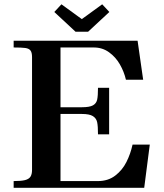

<svg xmlns="http://www.w3.org/2000/svg" viewBox="-20 -894 781 914"><path d="M255.5 -383.5H370Q406.5 -383.5 422.5 -392.5Q438.5 -401.5 442.5 -419.5Q446.5 -437.5 446.5 -476H499.5V-254.5H446.5Q446.5 -293.5 442.5 -312.2Q438.5 -331 422.2 -341.2Q406 -351.5 370 -351.5H255.5ZM611 -205.5H693L666.5 0H45V-32Q80 -32 98.5 -36.5Q117 -41 124.8 -52.5Q132.5 -64 132.5 -85.5V-622.5Q132.5 -644 125.2 -653.5Q118 -663 101 -665.5Q84 -668 45 -668V-700H635L661.5 -514.5H579.5Q570.5 -553 550.5 -587.8Q530.5 -622.5 499 -645.2Q467.5 -668 426.5 -668H268V-32H446Q494.5 -32 528.5 -58Q562.5 -84 582 -123Q601.5 -162 611 -205.5ZM339.5 -743 238.5 -837 272.5 -873.5 369.5 -803 466.5 -873.5 500.5 -837 399.5 -743Z"/></svg>

Font: Didactic
Style: Regular
Weight: 400
Designer: Tyler Finck
Foundry: Etcetera Type Co
Version: Version 3.007;FEAKit 1.0